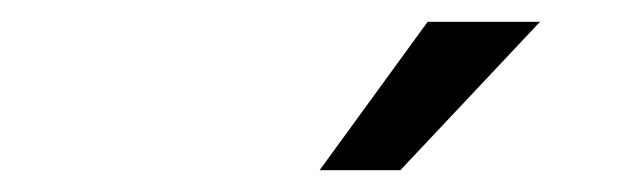

<svg xmlns="http://www.w3.org/2000/svg" viewBox="-20 -739 579 176"><path d="M372 -719 273 -583H347L475 -719Z"/></svg>

Font: Falling Sky
Style: LightObl
Weight: 400
Designer: Paul D. Hunt
Foundry: Adobe Systems Incorporated
Version: Version 1.02